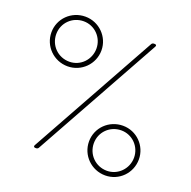

<svg xmlns="http://www.w3.org/2000/svg" viewBox="-127 -835 963 970"><g transform="rotate(20 354.0 -350.0)"><path d="M171 -443C245 -443 305 -503 305 -577C305 -650 245 -710 171 -710C96 -710 36 -651 36 -577C36 -503 96 -443 171 -443ZM159 0H164C169 0 174 -3 176 -7L554 -688C558 -695 555 -700 547 -700H542C537 -700 532 -697 530 -693L152 -12C148 -5 152 0 159 0ZM171 -468C110 -468 62 -516 62 -577C62 -637 110 -685 171 -685C230 -685 278 -637 278 -577C278 -517 231 -468 171 -468ZM538 10C612 10 671 -50 671 -124C671 -197 612 -257 538 -257C463 -257 403 -198 403 -124C403 -50 463 10 538 10ZM538 -15C477 -15 429 -63 429 -124C429 -184 477 -232 538 -232C597 -232 645 -184 645 -124C645 -64 597 -15 538 -15Z"/></g></svg>

Font: Barlow Thin
Style: Regular
Weight: 250
Designer: Jeremy Tribby
Foundry: Tribby Type
Version: Version 1.422;hotconv 1.0.109;makeotfexe 2.5.65596